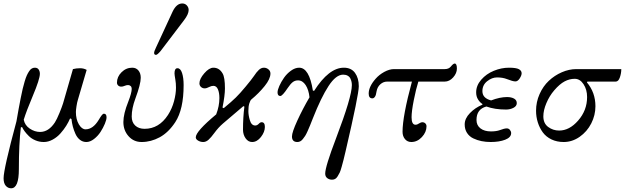

<svg xmlns="http://www.w3.org/2000/svg" viewBox="-28 -791 3515 1080"><path d="M-7.8 211.4Q-7.8 160.2 64.5 -108.4Q71.8 -150.4 76.9 -178.5Q82 -206.5 88.4 -238.8Q94.7 -271 99.6 -291.3Q104.5 -311.5 110.8 -333Q117.2 -354.5 123 -367.2Q128.9 -379.9 136 -390.6Q143.1 -401.4 151.1 -405.8Q159.2 -410.2 168 -410.2Q182.6 -410.2 189.5 -399.9Q196.3 -389.6 196.3 -376Q196.3 -346.2 156.2 -251Q120.6 -166.5 105.5 -117.7Q111.8 -85.9 139.6 -67.4Q167.5 -48.8 197.3 -48.8Q245.6 -48.8 280.8 -102.5Q291.5 -119.1 306.2 -154.8Q320.8 -190.4 326.7 -209.5L382.3 -402.3Q401.4 -407.2 422.4 -407.2Q442.9 -407.2 459.5 -397.9L410.2 -230Q405.8 -216.3 402.3 -193.6Q398.9 -170.9 398.9 -161.1Q398.9 -120.1 415.5 -91.8Q432.1 -63.5 453.1 -63.5Q495.1 -63.5 527.3 -116.7Q533.2 -126.5 536.1 -131.1Q539.1 -135.7 543.2 -141.4Q547.4 -147 550.5 -149.2Q553.7 -151.4 556.6 -151.4Q571.3 -151.4 571.3 -130.9Q571.3 -117.7 561.8 -94.7Q552.2 -71.8 537.4 -48.8Q522.5 -25.9 500.7 -9Q479 7.8 457.5 7.8Q437.5 7.8 421.6 -4.6Q405.8 -17.1 396.5 -37.8Q387.2 -58.6 381.8 -78.9Q376.5 -99.1 374 -121.6L366.2 -125Q357.9 -105 344.5 -83.5Q331.1 -62 312.3 -40.8Q293.5 -19.5 268.6 -5.9Q243.7 7.8 218.3 7.8Q193.4 7.8 171.4 -1.5Q149.4 -10.7 134.5 -25.4Q119.6 -40 110.6 -52.5Q101.6 -64.9 96.2 -76.2L89.4 -74.7Q78.1 17.6 78.1 161.1Q78.1 268.1 34.7 268.1Q16.6 268.1 4.4 253.9Q-7.8 239.7 -7.8 211.4Z M838.9 -493.2Q838.9 -502.4 849.6 -523.9L942.4 -724.6Q964.4 -771.5 997.1 -771.5Q1013.2 -771.5 1023.2 -760.3Q1033.2 -749 1033.2 -734.9Q1033.2 -711.4 1007.8 -678.2L876.5 -505.4Q857.4 -482.4 849.6 -482.4Q838.9 -482.4 838.9 -493.2ZM629.9 -326.2Q629.9 -358.9 655.5 -384.5Q681.2 -410.2 715.8 -410.2Q737.8 -410.2 750.7 -394.5Q763.7 -378.9 763.7 -353.5Q763.7 -317.9 733.4 -236.3Q712.9 -181.2 712.9 -135.7Q712.9 -103 732.7 -84.7Q752.4 -66.4 785.2 -66.4Q866.2 -66.4 917 -144.5Q939.9 -180.2 950.9 -221.7Q961.9 -263.2 961.9 -297.4Q961.9 -323.2 958.5 -341.8Q953.6 -370.1 953.6 -378.4Q953.6 -407.2 970.2 -407.2Q987.3 -407.2 996.1 -380.4Q1004.9 -353.5 1004.9 -312.5Q1004.9 -175.8 958 -104Q919.9 -45.9 870.6 -19Q821.3 7.8 768.6 7.8Q724.1 7.8 695.1 -24.9Q666 -57.6 666 -104.5Q666 -150.4 693.4 -218.8Q712.9 -268.6 712.9 -291.5Q712.9 -301.3 707 -306.9Q701.2 -312.5 692.4 -312.5Q683.1 -312.5 672.9 -308.1Q663.1 -303.7 654.3 -303.7Q643.1 -303.7 636.5 -310.3Q629.9 -316.9 629.9 -326.2Z M1073.2 -18.6Q1073.2 -51.8 1188 -147.5Q1206.1 -194.3 1206.1 -239.3Q1206.1 -269 1197.8 -288.6Q1189.5 -308.1 1172.4 -308.1Q1161.1 -308.1 1149.9 -302.2Q1134.3 -293.9 1123 -293.9Q1111.3 -293.9 1102.5 -302Q1093.8 -310.1 1093.8 -322.3Q1093.8 -347.2 1121.1 -378.7Q1148.4 -410.2 1172.4 -410.2Q1205.6 -410.2 1224.1 -377.9Q1237.3 -356 1237.3 -293.9Q1237.3 -254.4 1223.6 -186L1230.5 -182.6Q1274.9 -219.2 1298.3 -242.2Q1321.8 -265.1 1354.5 -304.7Q1386.7 -343.3 1400.4 -363.3Q1415 -385.7 1428.2 -397.9Q1441.4 -410.2 1456.5 -410.2Q1470.7 -410.2 1481.9 -400.9Q1493.2 -391.6 1493.2 -377.4Q1493.2 -347.2 1460.7 -306.9Q1428.2 -266.6 1385.7 -231.4Q1379.9 -226.6 1374.5 -209.7Q1369.1 -192.9 1369.1 -166.5Q1369.1 -142.6 1377 -116.2Q1385.7 -85 1407.7 -85Q1418 -85 1427.2 -94.2Q1435.5 -103.5 1443.8 -103.5Q1461.9 -103.5 1461.9 -77.1Q1461.9 -48.8 1439.9 -20.5Q1418 7.8 1390.1 7.8Q1368.2 7.8 1353.5 -12.9Q1338.9 -33.7 1338.9 -61.5Q1338.9 -130.9 1346.7 -191.4L1340.8 -193.8L1225.6 -95.7Q1200.2 -73.7 1177.7 -43Q1159.2 -17.6 1145 -4.9Q1130.9 7.8 1115.2 7.8Q1099.6 7.8 1086.4 0Q1073.2 -7.8 1073.2 -18.6Z M1533.2 -271.5Q1533.2 -284.7 1543.2 -307.4Q1553.2 -330.1 1569.3 -353.3Q1585.4 -376.5 1608.6 -393.3Q1631.8 -410.2 1654.8 -410.2Q1711.4 -410.2 1731.9 -281.7L1738.8 -279.8Q1821.8 -410.2 1906.2 -410.2Q1947.8 -410.2 1969 -380.9Q1990.2 -351.6 1990.2 -305.7Q1990.2 -258.8 1916 59.6Q1908.2 92.8 1904.3 108.4Q1900.4 124 1894 146.7Q1887.7 169.4 1883.1 179.4Q1878.4 189.5 1871.3 200.7Q1864.3 211.9 1856.7 215.8Q1849.1 219.7 1839.4 219.7Q1824.2 219.7 1812.7 210.9Q1801.3 202.1 1801.3 185.5Q1801.3 146.5 1862.3 -13.2Q1951.2 -246.6 1951.2 -312Q1951.2 -321.3 1949.5 -330.1Q1947.8 -338.9 1943.1 -348.9Q1938.5 -358.9 1928 -365Q1917.5 -371.1 1902.3 -371.1Q1861.8 -371.1 1820.1 -307.1Q1778.3 -243.2 1731.9 -125.5Q1721.7 -99.6 1716.1 -85.7Q1710.4 -71.8 1702.4 -53.7Q1694.3 -35.6 1688.5 -26.6Q1682.6 -17.6 1675.3 -8.5Q1668 0.5 1660.4 4.2Q1652.8 7.8 1644.5 7.8Q1614.3 7.8 1614.3 -23.4Q1614.3 -46.9 1644.5 -112.8Q1674.8 -178.7 1712.9 -243.7Q1708.5 -286.1 1691.2 -312.5Q1673.8 -338.9 1648.4 -338.9Q1631.3 -338.9 1618.7 -329.1Q1606 -319.3 1590.3 -295.9Q1560.5 -251 1548.8 -251Q1533.2 -251 1533.2 -271.5Z M2045.9 -264.6Q2045.9 -303.7 2085 -348.1Q2104.5 -370.6 2133.5 -386.5Q2162.6 -402.3 2188.5 -402.3H2474.1Q2496.6 -402.3 2508.3 -417Q2521.5 -433.6 2529.8 -433.6Q2542 -433.6 2542 -405.3Q2542 -378.9 2521 -355.5Q2500 -332 2473.1 -332H2325.2Q2312 -290.5 2299.6 -227.8Q2287.1 -165 2287.1 -131.3Q2287.1 -89.4 2309.1 -89.4Q2319.3 -89.4 2331.1 -97.7Q2340.8 -103.5 2346.7 -103.5Q2357.9 -103.5 2364.5 -96.9Q2371.1 -90.3 2371.1 -80.6Q2371.1 -47.9 2345.2 -20Q2319.3 7.8 2285.6 7.8Q2263.7 7.8 2250 -8.5Q2236.3 -24.9 2236.3 -49.8Q2236.3 -136.7 2289.1 -332H2149.4Q2128.4 -332 2111.6 -317.1Q2094.7 -302.2 2090.3 -277.8Q2087.9 -265.1 2086.2 -258.1Q2084.5 -251 2079.3 -244.4Q2074.2 -237.8 2066.4 -237.8Q2045.9 -237.8 2045.9 -264.6Z M2585.9 -91.3Q2585.9 -124.5 2615.5 -155Q2645 -185.5 2685.5 -202.1V-206.1Q2671.4 -214.8 2660.9 -231.7Q2650.4 -248.5 2650.4 -271.5Q2650.4 -310.1 2679 -342.8Q2707.5 -375.5 2749.8 -392.8Q2792 -410.2 2835 -410.2Q2875 -410.2 2890.6 -401.9Q2906.2 -393.6 2906.2 -378.9Q2906.2 -366.7 2895.3 -349.9Q2884.3 -333 2871.1 -333Q2856.4 -333 2823.2 -346.2Q2799.8 -355.5 2767.6 -355.5Q2739.3 -355.5 2712.4 -334.2Q2685.5 -313 2685.5 -278.3Q2685.5 -238.8 2734.4 -226.1Q2783.7 -245.1 2824.2 -245.1Q2847.7 -245.1 2863.3 -236.6Q2878.9 -228 2878.9 -210.9Q2878.9 -194.3 2860.4 -184.6Q2841.8 -174.8 2818.4 -174.8Q2754.9 -174.8 2708 -191.9Q2652.3 -177.2 2652.3 -116.2Q2652.3 -85.9 2674.6 -68.8Q2696.8 -51.8 2733.4 -51.8Q2763.7 -51.8 2783.7 -59.1Q2809.1 -68.8 2822.8 -68.8Q2833.5 -68.8 2840.3 -60.3Q2847.2 -51.8 2847.2 -42.5Q2847.2 -18.1 2813.7 -5.1Q2780.3 7.8 2732.4 7.8Q2705.1 7.8 2680.7 2.9Q2656.2 -2 2634 -12.7Q2611.8 -23.4 2598.9 -43.5Q2585.9 -63.5 2585.9 -91.3Z M2987.3 -168Q2987.3 -217.3 3007.1 -261.7Q3026.9 -306.2 3059.1 -336.4Q3091.3 -366.7 3132.1 -384.5Q3172.9 -402.3 3214.4 -402.3H3466.8Q3466.8 -378.9 3458.7 -355.5Q3450.7 -332 3435.1 -332H3275.9L3273.4 -327.6Q3321.3 -270.5 3321.3 -193.4Q3321.3 -143.1 3297.9 -96.9Q3274.4 -50.8 3232.7 -21.5Q3190.9 7.8 3142.6 7.8Q3104.5 7.8 3074 -6.8Q3043.5 -21.5 3025.1 -46.6Q3006.8 -71.8 2997.1 -102.8Q2987.3 -133.8 2987.3 -168ZM3028.3 -136.7Q3028.3 -96.7 3055.7 -76.7Q3083 -56.6 3117.2 -56.6Q3174.8 -56.6 3223.6 -112.3Q3274.4 -169.9 3274.4 -245.1Q3274.4 -287.1 3254.4 -317.4Q3234.4 -347.7 3205.1 -347.7Q3175.3 -347.7 3147.7 -333Q3120.1 -318.4 3089.8 -283.2Q3062.5 -251.5 3045.4 -210.9Q3028.3 -170.4 3028.3 -136.7Z"/></svg>

Font: Theano Old Style
Style: Regular
Weight: 400
Designer: Alexey Kryukov
Version: Version 2.00